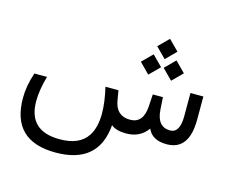

<svg xmlns="http://www.w3.org/2000/svg" viewBox="-117 -811 1435 1206"><g transform="rotate(15 600.0 -208.0)"><path d="M780.5 -580.1 846.3 -513.7 912.2 -579.6 846.3 -645.9ZM854.7 -459.4 920.5 -393.1 986.3 -458.9 920.5 -525.2ZM706.3 -459.4 772.1 -393.1 838 -458.9 772.1 -525.2ZM532.2 -250C547.2 -186.2 554.7 -130.2 554.7 -82C554.7 -20.8 542.8 28 519 64.5C485.2 116.9 425.1 143.1 338.9 143.1C203.1 143.1 135.3 78.6 135.3 -50.3C135.3 -98.8 144 -153.6 161.6 -214.8H79.6C59.7 -156.9 49.8 -101.7 49.8 -49.3C49.5 137.2 144.7 230.5 335.4 230.5C521 230.5 620.8 144.5 634.8 -27.3C656.9 -9.1 689.8 0 733.4 0C793 0 839.2 -22.9 872.1 -68.8C891.3 -23.3 932.6 -0.5 996.1 -0.5C1093.4 -0.5 1142.1 -67.1 1142.1 -200.2V-350.1H1058.1V-199.7C1058.1 -126.5 1036.9 -89.8 994.6 -89.8C938 -90.2 907.4 -127.4 902.8 -201.7L897.9 -280.3H832L827.1 -201.7C822.6 -127.1 791.7 -89.8 734.4 -89.8C674.5 -89.8 639 -121.4 627.9 -184.6L616.7 -250Z"/></g></svg>

Font: Dirooz FD
Style: FD
Weight: 400
Foundry: DejaVu fonts team - Redesigned by Saber Rastikerdar
Version: Version 0.2.1